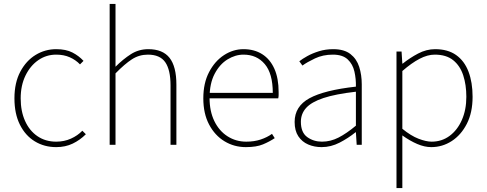

<svg xmlns="http://www.w3.org/2000/svg" viewBox="-20 -742 2496 984"><path d="M268 12Q207 12 158.5 -17.5Q110 -47 82 -103Q54 -159 54 -238Q54 -318 84 -374.5Q114 -431 162.5 -460.5Q211 -490 268 -490Q318 -490 351 -473Q384 -456 408 -430L390 -412Q368 -435 337.5 -448.5Q307 -462 268 -462Q217 -462 176 -433.5Q135 -405 110.5 -354.5Q86 -304 86 -238Q86 -172 108.5 -122Q131 -72 172 -44Q213 -16 268 -16Q309 -16 343.5 -31.5Q378 -47 402 -72L420 -54Q390 -24 352.5 -6Q315 12 268 12Z M542 0V-722H572V-508V-400Q611 -439 651 -464.5Q691 -490 740 -490Q814 -490 849 -445.5Q884 -401 884 -308V0H854V-304Q854 -384 827 -423Q800 -462 738 -462Q693 -462 656 -438Q619 -414 572 -366V0Z M1240 12Q1180 12 1130.5 -18Q1081 -48 1051.5 -104Q1022 -160 1022 -238Q1022 -316 1051.5 -372.5Q1081 -429 1128 -459.5Q1175 -490 1228 -490Q1283 -490 1323.5 -464.5Q1364 -439 1386 -390Q1408 -341 1408 -270Q1408 -263 1408 -255Q1408 -247 1406 -238H1038V-266H1378Q1378 -365 1337 -413.5Q1296 -462 1228 -462Q1186 -462 1146 -437.5Q1106 -413 1080 -363.5Q1054 -314 1054 -240Q1054 -172 1078.5 -121.5Q1103 -71 1146 -43.5Q1189 -16 1242 -16Q1283 -16 1316 -27Q1349 -38 1374 -56L1388 -34Q1361 -16 1327.5 -2Q1294 12 1240 12Z M1628 12Q1591 12 1559.5 -1.5Q1528 -15 1509 -43.5Q1490 -72 1490 -117Q1490 -197 1566 -238.5Q1642 -280 1804 -298Q1805 -337 1796.5 -375Q1788 -413 1762 -437.5Q1736 -462 1686 -462Q1635 -462 1594 -442.5Q1553 -423 1530 -406L1514 -428Q1529 -440 1555 -454.5Q1581 -469 1615 -479.5Q1649 -490 1688 -490Q1744 -490 1776 -465Q1808 -440 1821 -399Q1834 -358 1834 -310V0H1808L1804 -64H1802Q1765 -34 1720.5 -11Q1676 12 1628 12ZM1630 -16Q1674 -16 1715 -37Q1756 -58 1804 -98V-272Q1699 -260 1637.5 -239.5Q1576 -219 1549 -189Q1522 -159 1522 -118Q1522 -63 1554.5 -39.5Q1587 -16 1630 -16Z M2012 222V-478H2038L2042 -416H2044Q2080 -445 2122.5 -467.5Q2165 -490 2210 -490Q2275 -490 2317.5 -460Q2360 -430 2381 -375Q2402 -320 2402 -246Q2402 -165 2372.5 -107.5Q2343 -50 2295 -19Q2247 12 2190 12Q2156 12 2118.5 -4Q2081 -20 2042 -48V42V222ZM2192 -16Q2244 -16 2284 -45.5Q2324 -75 2347 -127Q2370 -179 2370 -246Q2370 -307 2354 -356Q2338 -405 2302.5 -433.5Q2267 -462 2208 -462Q2171 -462 2130 -440.5Q2089 -419 2042 -378V-82Q2086 -46 2125 -31Q2164 -16 2192 -16Z"/></svg>

Font: Source Sans 3 ExtraLight ExtraLight
Style: Regular
Weight: 250
Version: Version 3.052;hotconv 1.1.0;makeotfexe 2.6.0